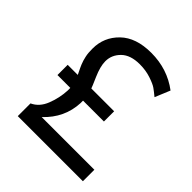

<svg xmlns="http://www.w3.org/2000/svg" viewBox="-193 -847 982 982"><g transform="rotate(45 298.5 -356.0)"><path d="M88 0V-92Q132 -112 152.5 -164Q173 -216 176 -272V-292H83V-366H156Q154 -370 148 -382.5Q142 -395 139.5 -400Q137 -405 132 -417Q127 -429 124.5 -438Q122 -447 119 -459.5Q116 -472 115 -486Q114 -500 114 -515Q114 -597 173 -654.5Q232 -712 342 -712Q459 -712 548 -645L514 -563Q491 -582 475.5 -593Q460 -604 423 -616.5Q386 -629 342 -629Q275 -629 240.5 -595Q206 -561 206 -515Q206 -478 229.5 -424.5Q253 -371 254 -366H419V-292H268V-274Q263 -163 178 -83H559V0Z"/></g></svg>

Font: Overpass
Style: Regular
Weight: 400
Designer: Delve Withrington, Thomas Jockin
Foundry: Delve Fonts
Version: Version 3.000;DELV;Overpass